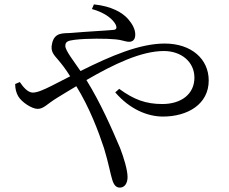

<svg xmlns="http://www.w3.org/2000/svg" viewBox="-20 -799 1040 873"><path d="M398 -758C462 -740 494 -710 506 -687C513 -671 509 -664 495 -663C466 -660 383 -656 300 -649C269 -647 228 -653 217 -602C207 -563 228 -547 246 -525C261 -507 278 -486 299 -452L215 -409C179 -391 150 -378 129 -378C106 -378 85 -404 70 -426L49 -417C49 -394 54 -377 63 -361C79 -334 125 -304 151 -304C179 -304 192 -325 241 -355C269 -372 298 -390 327 -407C387 -310 428 -201 453 -125C473 -60 483 -4 490 17C498 44 509 54 525 54C547 54 560 34 560 6C560 -26 543 -82 526 -126C488 -215 439 -328 373 -435C497 -507 622 -567 725 -567C804 -567 864 -518 864 -446C864 -371 804 -326 718 -326C643 -326 589 -346 522 -395L504 -379C570 -302 651 -269 721 -269C833 -269 929 -325 929 -433C929 -531 850 -601 729 -601C616 -601 486 -546 346 -476C317 -519 277 -569 277 -590C277 -610 289 -614 319 -618C376 -625 467 -624 506 -620C533 -618 550 -609 567 -609C584 -609 595 -619 595 -642C595 -666 582 -690 562 -713C536 -742 487 -771 407 -779Z"/></svg>

Font: Noto Serif CJK JP
Style: Regular
Weight: 400
Designer: Ryoko NISHIZUKA 西塚涼子 (kana & ideographs); Frank Grießhammer (Latin, Greek & Cyrillic); Wenlong ZHANG 张文龙 (bopomofo); San
Foundry: Adobe Systems Incorporated
Version: Version 1.000;PS 1;hotconv 16.6.53;makeotf.lib2.5.65590